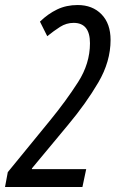

<svg xmlns="http://www.w3.org/2000/svg" viewBox="-52 -744 460 764"><path d="M276 0 291 -71H75V-74L218 -246Q290 -332 339 -415.5Q388 -499 388 -585Q388 -650 352 -687Q316 -724 257 -724Q212 -724 175.5 -706.5Q139 -689 107 -658L136 -600Q162 -621 187 -637Q212 -653 241 -653Q306 -653 306 -572Q306 -491 258.5 -417Q211 -343 149 -267L-21 -59L-32 0Z"/></svg>

Font: Noto Sans Display Condensed
Style: Italic
Weight: 400
Width: 3
Designer: Monotype Design team
Foundry: Monotype Imaging Inc.
Version: 1.000